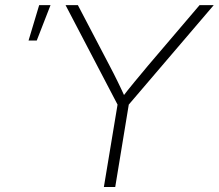

<svg xmlns="http://www.w3.org/2000/svg" viewBox="-20 -748 875 768"><path d="M395.5 0 450.2 -329.6 242.2 -727.5H291.5L417.5 -486.8Q435.1 -453.6 450.9 -421.1Q466.8 -388.7 482.9 -353H464.4Q491.7 -388.7 518.8 -421.4Q545.9 -454.1 573.2 -486.8L778.3 -727.5H835L495.1 -329.6L440.9 0ZM94.2 -585.9 136.7 -727.5H182.1L127 -585.9Z"/></svg>

Font: Inter 24pt ExtraLight
Style: Italic
Weight: 250
Italic angle: -9.3988°
Version: Version 4.001;git-66647c0bb